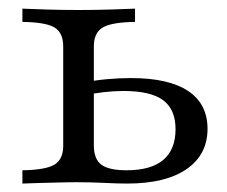

<svg xmlns="http://www.w3.org/2000/svg" viewBox="-20 -435 539 455"><path d="M33.1 0V-31.5Q87.9 -32.3 108.9 -44.8Q129.8 -57.3 129.8 -89.5V-325Q129.8 -357.3 109.3 -369.8Q88.7 -382.3 33.1 -383.1V-414.5Q51.6 -413.7 88.7 -412.5Q125.8 -411.3 166.9 -411.3Q205.6 -411.3 244 -412.5Q282.3 -413.7 300 -414.5V-383.1Q244.4 -382.3 223.4 -369.8Q202.4 -357.3 202.4 -325V-90.3Q202.4 -58.1 220.2 -44.8Q237.9 -31.5 279.8 -31.5Q337.9 -31.5 366.9 -56Q396 -80.6 396 -129Q396 -175.8 366.5 -197.6Q337.1 -219.4 272.6 -219.4Q250 -219.4 225 -216.5Q200 -213.7 174.2 -208.1V-238.7Q201.6 -244.4 231.9 -247.2Q262.1 -250 290.3 -250Q379.8 -250 425.8 -219.4Q471.8 -188.7 471.8 -129.8Q471.8 -68.5 422.2 -34.3Q372.6 0 281.5 0Q258.1 0 226.6 -1.6Q195.2 -3.2 162.9 -3.2Q140.3 -3.2 114.9 -2.4Q89.5 -1.6 67.7 -1.2Q46 -0.8 33.1 0Z"/></svg>

Font: Playfair 12pt Light
Style: Regular
Weight: 300
Designer: Claus Eggers Sørensen
Foundry: Claus Eggers Sørensen
Version: Version 2.000;gftools[0.9.28]